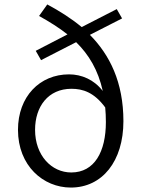

<svg xmlns="http://www.w3.org/2000/svg" viewBox="-20 -832 644 865"><path d="M138 -247C138 -352 197 -432 302 -432C353 -432 404 -416 454 -348C456 -327 457 -305 457 -282C457 -149 406 -55 301 -55C212 -55 138 -132 138 -247ZM299 13C441 13 536 -106 536 -286C536 -462 474 -585 385 -675L530 -749L506 -791L348 -710C300 -750 247 -783 193 -812L156 -760C203 -734 246 -707 284 -677L141 -603L165 -561L323 -642C380 -586 422 -517 443 -422C404 -473 348 -497 291 -497C159 -497 61 -397 61 -247C61 -85 175 13 299 13Z"/></svg>

Font: Source Han Sans JP Normal
Style: Regular
Weight: 350
Designer: Ryoko NISHIZUKA 西塚涼子 (kana, bopomofo & ideographs); Paul D. Hunt (Latin, Greek & Cyrillic); Sandoll Communications 산돌커뮤니
Foundry: Adobe
Version: Version 2.002;hotconv 1.0.116;makeotfexe 2.5.65601